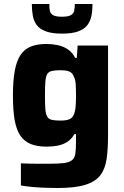

<svg xmlns="http://www.w3.org/2000/svg" viewBox="-20 -739 625 965"><path d="M266 206Q234 206 199.5 204.5Q165 203 135 200Q105 197 85 193V82Q106 83 130 83.5Q154 84 178.5 84Q203 84 225 84Q274 84 301.5 80.5Q329 77 342.5 65.5Q356 54 359 31.5Q362 9 362 -29V-65H354Q339 -39 317.5 -25.5Q296 -12 270 -7Q244 -2 214 -2Q168 -2 136 -14.5Q104 -27 83.5 -55.5Q63 -84 54 -134Q45 -184 45 -259Q45 -335 54.5 -385Q64 -435 84 -464Q104 -493 136 -505.5Q168 -518 213 -518Q241 -518 268.5 -512.5Q296 -507 319.5 -492Q343 -477 358 -448H366L370 -510H523V-58Q523 9 516 59Q509 109 484.5 141.5Q460 174 408.5 190Q357 206 266 206ZM284 -133Q313 -133 328.5 -139.5Q344 -146 351 -163Q358 -179 360 -202.5Q362 -226 362 -259Q362 -291 360.5 -315Q359 -339 351 -354Q344 -373 328.5 -379.5Q313 -386 284 -386Q257 -386 241 -382.5Q225 -379 217.5 -367Q210 -355 208 -329Q206 -303 206 -259Q206 -215 208 -190Q210 -165 217.5 -152.5Q225 -140 241 -136.5Q257 -133 284 -133ZM292 -570Q242 -570 211.5 -581Q181 -592 165.5 -612Q150 -632 145 -659.5Q140 -687 140 -719H228Q228 -700 230.5 -685.5Q233 -671 246.5 -663Q260 -655 291 -655Q323 -655 336.5 -663Q350 -671 353 -685.5Q356 -700 356 -719H445Q445 -687 439.5 -659.5Q434 -632 418.5 -612Q403 -592 372.5 -581Q342 -570 292 -570Z"/></svg>

Font: Saira Thin
Style: Bold
Weight: 700
Version: Version 1.101